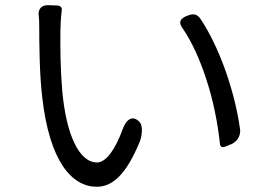

<svg xmlns="http://www.w3.org/2000/svg" viewBox="-20 -711 1020 734"><path d="M221 -75C258 -20 304 3 350 3C409 3 462 -42 515 -171C522 -190 528 -229 514 -244C486 -275 460 -252 447 -212C422 -144 387 -90 351 -90C281 -90 233 -199 218 -363C211 -444 210 -533 211 -595C211 -614 213 -647 216 -672C218 -682 211 -690 198 -690L171 -691H163C139 -692 125 -676 128 -652C130 -634 130 -617 130 -605C130 -548 131 -428 141 -343C155 -216 184 -130 221 -75ZM767 -413C794 -333 812 -244 821 -160C822 -150 829 -146 840 -150L862 -159L865 -160C887 -170 900 -192 898 -215C878 -362 818 -533 745 -641C732 -658 719 -659 699 -652C668 -641 660 -626 680 -600C715 -548 744 -483 767 -413Z"/></svg>

Font: GenSenRounded2 TW R
Style: Regular
Weight: 400
Version: Version 2.100;PS 2.1;hotconv 16.6.51;makeotf.lib2.5.65220 DE